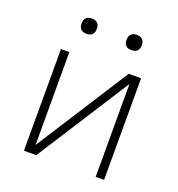

<svg xmlns="http://www.w3.org/2000/svg" viewBox="-129 -816 858 923"><g transform="rotate(20 300.0 -354.5)"><path d="M95 0V-520H138V-45L442 -520H505V0H462V-475L158 0ZM415 -631Q407 -631 399.5 -633Q392 -635 386 -641Q380 -647 378 -654.5Q376 -662 376 -670Q376 -678 378 -685.5Q380 -693 386 -699Q392 -705 399.5 -707Q407 -709 415 -709Q423 -709 430.5 -707Q438 -705 444 -699Q450 -693 452 -685.5Q454 -678 454 -670Q454 -662 452 -654.5Q450 -647 444 -641Q438 -635 430.5 -633Q423 -631 415 -631ZM185 -631Q177 -631 169.5 -633Q162 -635 156 -641Q150 -647 148 -654.5Q146 -662 146 -670Q146 -678 148 -685.5Q150 -693 156 -699Q162 -705 169.5 -707Q177 -709 185 -709Q193 -709 200.5 -707Q208 -705 214 -699Q220 -693 222 -685.5Q224 -678 224 -670Q224 -662 222 -654.5Q220 -647 214 -641Q208 -635 200.5 -633Q193 -631 185 -631Z"/></g></svg>

Font: Iosevka Aile Extralight
Style: Regular
Weight: 200
Designer: Belleve Invis
Foundry: Belleve Invis
Version: Version 31.1.0; ttfautohint (v1.8.4)